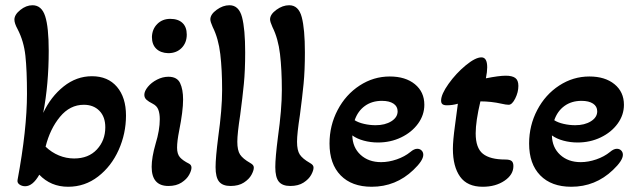

<svg xmlns="http://www.w3.org/2000/svg" viewBox="-20 -700 2441 733"><path d="M130 -33Q105 11 76 11Q64 11 54.5 4.5Q45 -2 47 -13Q83 -206 83 -342Q83 -431 77 -487Q71 -543 47 -589Q35 -611 35 -625Q35 -644 57.5 -662Q80 -680 104 -680Q139 -680 152.5 -638Q166 -596 166 -506Q166 -378 145 -269Q174 -331 223 -370Q272 -409 331 -409Q392 -409 426.5 -368.5Q461 -328 461 -259Q461 -190 433 -127.5Q405 -65 354.5 -26Q304 13 240 13Q174 13 130 -33ZM382 -214Q382 -254 359.5 -277Q337 -300 300 -300Q247 -300 209 -254Q171 -208 154 -140Q177 -118 205 -106.5Q233 -95 263 -95Q318 -95 350 -129.5Q382 -164 382 -214Z M560 -559Q561 -589 580.5 -608.5Q600 -628 630 -628Q660 -628 676.5 -612.5Q693 -597 693 -568Q693 -537 673.5 -517Q654 -497 622 -497Q593 -498 576.5 -514Q560 -530 560 -559ZM559 -63Q559 -99 574 -151Q590 -203 590 -245Q590 -266 584.5 -281Q579 -296 563 -304Q547 -312 539 -319.5Q531 -327 531 -338Q531 -352 544.5 -368.5Q558 -385 579.5 -396Q601 -407 623 -407Q656 -407 667.5 -383Q679 -359 679 -320Q679 -276 664 -201Q656 -161 656 -136Q656 -112 667 -99.5Q678 -87 702 -75Q711 -70 711 -60Q711 -49 702 -32.5Q693 -16 673 -3Q653 10 623 10Q559 10 559 -63Z M803 -62Q803 -98 813 -176Q828 -283 828 -356Q828 -434 821 -493.5Q814 -553 792 -597Q783 -617 783 -626Q783 -645 807 -662.5Q831 -680 856 -680Q892 -680 904 -634.5Q916 -589 916 -500Q916 -431 911 -380Q906 -329 897 -261Q886 -190 886 -159Q886 -126 896.5 -110Q907 -94 935 -78Q942 -74 945.5 -70Q949 -66 949 -60Q949 -49 940 -32.5Q931 -16 911 -3Q891 10 860 10Q830 10 816.5 -6.5Q803 -23 803 -62Z M1031 -62Q1031 -98 1041 -176Q1056 -283 1056 -356Q1056 -434 1049 -493.5Q1042 -553 1020 -597Q1011 -617 1011 -626Q1011 -645 1035 -662.5Q1059 -680 1084 -680Q1120 -680 1132 -634.5Q1144 -589 1144 -500Q1144 -431 1139 -380Q1134 -329 1125 -261Q1114 -190 1114 -159Q1114 -126 1124.5 -110Q1135 -94 1163 -78Q1170 -74 1173.5 -70Q1177 -66 1177 -60Q1177 -49 1168 -32.5Q1159 -16 1139 -3Q1119 10 1088 10Q1058 10 1044.5 -6.5Q1031 -23 1031 -62Z M1238 -152Q1238 -221 1269 -280Q1300 -339 1353 -373.5Q1406 -408 1468 -408Q1528 -408 1564 -378.5Q1600 -349 1600 -300Q1600 -261 1576 -228Q1552 -195 1511.5 -175.5Q1471 -156 1423 -156Q1395 -156 1369 -163Q1343 -170 1325 -183Q1326 -137 1356.5 -109Q1387 -81 1435 -81Q1464 -81 1494.5 -91.5Q1525 -102 1547 -120Q1561 -132 1573 -132Q1583 -132 1589.5 -125.5Q1596 -119 1596 -109Q1596 -87 1558 -51Q1491 13 1399 13Q1323 13 1280.5 -30.5Q1238 -74 1238 -152ZM1498 -275Q1498 -294 1482 -304.5Q1466 -315 1438 -315Q1400 -315 1373 -295.5Q1346 -276 1334 -241Q1348 -232 1370 -227Q1392 -222 1414 -222Q1450 -222 1474 -237Q1498 -252 1498 -275Z M1709 -132Q1709 -163 1717 -221L1728 -304Q1707 -298 1686 -298Q1675 -298 1669.5 -302Q1664 -306 1664 -316Q1664 -340 1692.5 -380Q1721 -420 1758 -450.5Q1795 -481 1818 -481Q1840 -481 1840 -443Q1840 -426 1835 -401Q1885 -411 1911 -411Q1935 -411 1947 -402.5Q1959 -394 1959 -372Q1959 -348 1947 -324Q1935 -300 1922 -300Q1912 -300 1895 -304Q1855 -313 1814 -313Q1796 -237 1796 -191Q1796 -135 1823.5 -113Q1851 -91 1909 -91Q1926 -91 1933 -85.5Q1940 -80 1940 -66Q1940 -33 1906 -10Q1872 13 1823 13Q1764 13 1736.5 -25.5Q1709 -64 1709 -132Z M2000 -152Q2000 -221 2031 -280Q2062 -339 2115 -373.5Q2168 -408 2230 -408Q2290 -408 2326 -378.5Q2362 -349 2362 -300Q2362 -261 2338 -228Q2314 -195 2273.5 -175.5Q2233 -156 2185 -156Q2157 -156 2131 -163Q2105 -170 2087 -183Q2088 -137 2118.5 -109Q2149 -81 2197 -81Q2226 -81 2256.5 -91.5Q2287 -102 2309 -120Q2323 -132 2335 -132Q2345 -132 2351.5 -125.5Q2358 -119 2358 -109Q2358 -87 2320 -51Q2253 13 2161 13Q2085 13 2042.5 -30.5Q2000 -74 2000 -152ZM2260 -275Q2260 -294 2244 -304.5Q2228 -315 2200 -315Q2162 -315 2135 -295.5Q2108 -276 2096 -241Q2110 -232 2132 -227Q2154 -222 2176 -222Q2212 -222 2236 -237Q2260 -252 2260 -275Z"/></svg>

Font: AkayaTelivigala
Style: Regular
Weight: 400
Designer: Vaishnavi Murthy Yerkadithaya ( vaishnavimurthy@gmail.com ), Juan Luis Blanco Aristondo ( juan@blancoletters.com )
Version: Version 1.000